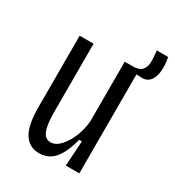

<svg xmlns="http://www.w3.org/2000/svg" viewBox="-160 -739 776 849"><g transform="rotate(30 227.5 -315.0)"><path d="M168 12Q116 12 90 -30.5Q64 -73 64 -161V-528H135V-182Q135 -115 147.5 -85Q160 -55 187 -55Q213 -55 236.5 -80.5Q260 -106 275.5 -145Q291 -184 294 -225V-528H367V0H298L306 -128H292Q274 -57 244.5 -22.5Q215 12 168 12ZM390 -504 324 -508 326 -527Q366 -527 380.5 -542.5Q395 -558 395.5 -584Q396 -610 392 -642H450Q462 -576 446 -538.5Q430 -501 390 -504Z"/></g></svg>

Font: Bricolage Grotesque 12pt Condensed Light
Style: Regular
Weight: 300
Width: 3
Designer: Mathieu Triay
Foundry: Atelier Triay
Version: Version 1.001; ttfautohint (v1.8.4.7-5d5b);gftools[0.9.33.de